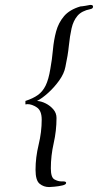

<svg xmlns="http://www.w3.org/2000/svg" viewBox="-20 -673 439 778"><path d="M179 85Q157 85 140.5 71.5Q124 58 124 15Q124 -35 136.5 -86.5Q149 -138 149 -188Q149 -225 129 -238Q109 -251 92 -251Q90 -251 87.5 -250.5Q85 -250 83 -250V-264Q114 -274 133.5 -288Q153 -302 165 -326.5Q177 -351 184 -394Q191 -432 194.5 -471.5Q198 -511 207.5 -546Q217 -581 239.5 -607.5Q262 -634 306 -647Q311 -647 326 -649.5Q341 -652 345 -653H348Q357 -653 357 -646Q357 -638 346 -636Q311 -629 294 -609Q277 -589 270 -558Q263 -527 259 -487.5Q255 -448 245 -402Q240 -375 220 -347Q200 -319 175 -296.5Q150 -274 130 -264Q147 -263 165 -254Q183 -245 196 -230Q209 -215 209 -195Q209 -143 197.5 -92.5Q186 -42 186 9Q186 46 200.5 54Q215 62 228 62H235Q248 62 248 68Q248 75 232.5 78.5Q217 82 200 83.5Q183 85 179 85Z"/></svg>

Font: Comforter
Style: Regular
Weight: 400
Designer: Robert E. Leuschke
Foundry: Robert E. Leuschke
Version: Version 1.013; ttfautohint (v1.8.3)